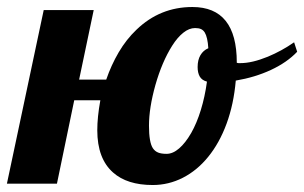

<svg xmlns="http://www.w3.org/2000/svg" viewBox="-58 -529 876 553"><path d="M267.6 -32.2Q222.2 -72.3 222.2 -153.8Q222.2 -191.9 231 -240.2H155.8L106 0H-38.1L67.9 -500H211.9L169.9 -299.8H248Q262.2 -341.3 283.9 -378.4Q305.7 -415.5 335 -443.4Q402.8 -508.8 496.1 -508.8Q624 -508.8 624 -349.1V-348.1Q627 -347.2 628.9 -347.2H634.8Q668 -347.2 713.4 -365.7Q753.4 -382.3 789.1 -407.2L797.9 -379.9Q768.6 -349.1 722.4 -327.6Q676.3 -306.2 621.1 -296.9Q615.2 -229 594.7 -173.1Q574.2 -117.2 541.5 -77.1Q509.8 -38.1 468.8 -17.1Q427.7 3.9 381.8 3.9Q308.1 3.9 267.6 -32.2ZM492.7 -146Q508.8 -174.3 520.5 -212.4Q532.2 -250.5 538.1 -293.9Q523.4 -297.9 517.3 -308.6Q511.2 -319.3 511.2 -335.9Q511.2 -356.4 519.3 -370.1Q527.3 -383.8 542 -390.1Q540 -421.9 531.7 -435.5Q527.3 -442.4 520.8 -445.3Q514.2 -448.2 503.9 -448.2Q486.8 -448.2 470 -434.8Q453.1 -421.4 438 -397.5Q408.7 -351.1 389.6 -284.2Q371.1 -218.3 371.1 -167Q371.1 -119.1 382.3 -102.1Q388.2 -93.3 397.5 -89.6Q406.7 -85.9 421.9 -85.9Q439.9 -85.9 458 -101.6Q476.1 -117.2 492.7 -146Z"/></svg>

Font: Pattaya
Style: Regular
Weight: 400
Designer: Pablo Impallari / Thai characters Designed by Thanarat Vachiruckul and Suppakit Chalermlarp
Foundry: Pablo Impallari
Version: Version 2.001